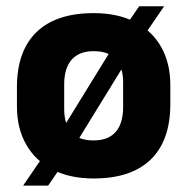

<svg xmlns="http://www.w3.org/2000/svg" viewBox="-20 -547 588 603"><path d="M274.1 13.5Q199 13.5 145.1 -14.3Q91.3 -42.1 62.3 -93Q33.2 -143.9 33.2 -212.6V-273Q33.2 -386.8 94.8 -446.3Q156.4 -505.8 274.1 -505.8Q349.6 -505.8 403.5 -478.1Q457.4 -450.3 486.1 -399.6Q514.9 -348.9 514.9 -280V-219.6Q514.9 -106 453.6 -46.2Q392.2 13.5 274.1 13.5ZM131.2 35.9H52.7L129.6 -76.6L163.3 -121.2L346.7 -418.9L370.5 -459.4L417.1 -527.3H495.4L419.8 -416.7L389.1 -374.1L206.4 -77L182 -38.2ZM274.1 -106Q320.1 -106 343.4 -132.8Q366.7 -159.6 366.7 -210.4V-289.1Q366.7 -334.6 344.4 -360.4Q322.2 -386.3 274.1 -386.3Q228.6 -386.3 205.1 -359.6Q181.6 -332.8 181.6 -282.2V-203.5Q181.6 -157.9 204 -131.9Q226.5 -106 274.1 -106Z"/></svg>

Font: Anek Kannada Medium
Style: Regular
Weight: 500
Designer: Vaishnavi Murthy, Maithili Shingre (Kannada) & Yesha Goshar (Latin)
Foundry: Ek Type
Version: Version 1.003